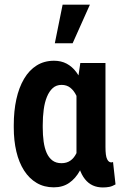

<svg xmlns="http://www.w3.org/2000/svg" viewBox="-20 -801 534 831"><path d="M39.6 -249V-259.3Q39.6 -320.8 50.8 -371.6Q62 -422.4 84.2 -460Q106.4 -497.6 138.9 -517.8Q171.4 -538.1 213.9 -538.1Q244.6 -538.1 268.6 -525.4Q292.5 -512.7 310.3 -488.8Q328.1 -464.8 340.3 -431.6Q352.5 -398.4 360.4 -357.7Q368.2 -316.9 372.1 -270V-247.6Q366.7 -191.9 355.7 -144.5Q344.7 -97.2 325.9 -62.7Q307.1 -28.3 279.3 -9.3Q251.5 9.8 212.9 9.8Q170.9 9.8 138.7 -9.3Q106.4 -28.3 84.2 -63Q62 -97.7 50.8 -145Q39.6 -192.4 39.6 -249ZM165 -259.3V-249Q165 -216.3 168.9 -188Q172.9 -159.7 182.1 -138.9Q191.4 -118.2 207 -106.4Q222.7 -94.7 246.1 -94.7Q268.6 -94.7 284.2 -105.5Q299.8 -116.2 309.8 -136Q319.8 -155.8 326.2 -182.4Q332.5 -209 335.9 -239.7V-273.9Q333.5 -307.6 327.1 -336.7Q320.8 -365.7 310.3 -387.5Q299.8 -409.2 284.2 -421.4Q268.6 -433.6 246.6 -433.6Q223.6 -433.6 208.3 -419.7Q192.9 -405.8 183.1 -381.8Q173.3 -357.9 169.2 -326.7Q165 -295.4 165 -259.3ZM327.6 -528.3H436.5V-165Q436.5 -145.5 438.2 -132.6Q439.9 -119.6 443.6 -112.1Q447.3 -104.5 451.9 -101.3Q456.5 -98.1 462.4 -98.1Q464.8 -98.1 466.6 -98.9Q468.3 -99.6 469.2 -100.1L480 -2.9Q465.8 5.4 453.1 7.8Q440.4 10.3 425.3 10.3Q400.9 10.3 381.6 1.5Q362.3 -7.3 347.7 -25.6Q333 -43.9 323.5 -72.3Q314 -100.6 311 -140.1V-415ZM217.3 -613.8 251 -780.8H369.1L294.4 -613.8Z"/></svg>

Font: Roboto Condensed SemiBold
Style: Regular
Weight: 600
Designer: Christian Robertson
Foundry: Google
Version: Version 3.008; 2023